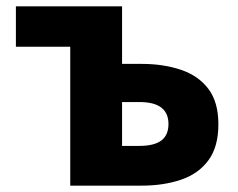

<svg xmlns="http://www.w3.org/2000/svg" viewBox="-20 -584 748 604"><path d="M201 0V-437H30V-564H364V-383H426Q494 -383 549 -364.5Q604 -346 635.5 -304.5Q667 -263 667 -193Q667 -122 635.5 -79.5Q604 -37 549 -18.5Q494 0 426 0ZM364 -125H418Q465 -125 487.5 -142Q510 -159 510 -194Q510 -228 487.5 -245.5Q465 -263 418 -263H364Z"/></svg>

Font: Noto Sans JP ExtraBold
Style: Regular
Weight: 800
Designer: Ryoko NISHIZUKA  (kana, bopomofo & ideographs); Paul D. Hunt (Latin, Greek & Cyrillic); Sandoll Communications , Soo-you
Foundry: Adobe
Version: Version 2.004-H2;hotconv 1.0.118;makeotfexe 2.5.65603